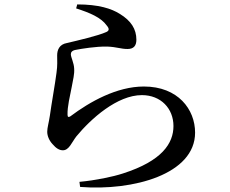

<svg xmlns="http://www.w3.org/2000/svg" viewBox="-20 -800 1040 870"><path d="M325 -762C387 -742 438 -721 464 -684C476 -670 475 -661 462 -655C425 -638 330 -616 283 -605C249 -599 239 -574 239 -549C239 -525 241 -505 236 -470C230 -422 213 -328 206 -276C201 -243 194 -221 194 -203C194 -184 203 -163 218 -147C234 -128 249 -119 265 -119C293 -119 305 -155 326 -182C392 -262 511 -369 623 -369C709 -369 766 -308 766 -229C766 -151 715 -71 537 -14C491 1 415 17 340 24L343 47C585 66 864 -11 864 -199C864 -304 787 -408 632 -408C509 -408 387 -339 299 -273C291 -268 286 -269 286 -280C285 -318 297 -364 305 -406C311 -440 318 -463 316 -490C315 -515 301 -541 301 -554C301 -563 306 -571 323 -574C348 -579 415 -590 466 -589C511 -587 527 -578 558 -578C586 -578 598 -593 598 -620C598 -668 574 -706 523 -737C485 -761 427 -780 330 -780Z"/></svg>

Font: Noto Serif CJK SC SemiBold
Style: Regular
Weight: 600
Designer: Ryoko NISHIZUKA 西塚涼子 (kana & ideographs); Frank Grießhammer (Latin, Greek & Cyrillic); Wenlong ZHANG 张文龙 (bopomofo); San
Foundry: Adobe
Version: Version 2.001;hotconv 1.1.0;makeotfexe 2.6.0